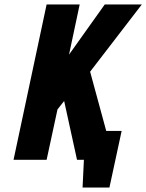

<svg xmlns="http://www.w3.org/2000/svg" viewBox="-20 -720 659 865"><path d="M374 -130 347 0H358L352 125H473L528 -130ZM291 -474 339 -700H190L41 0H190L239 -227L269 -265L327 0H494L386 -397L619 -700H452Z"/></svg>

Font: Advent Pro ExtraBold
Style: Italic
Weight: 800
Italic angle: -12°
Version: Version 3.000